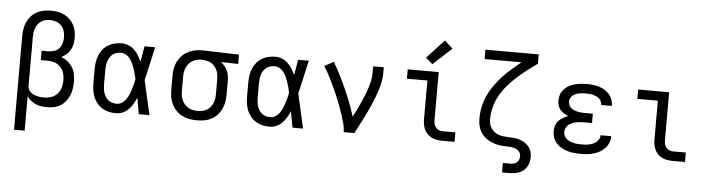

<svg xmlns="http://www.w3.org/2000/svg" viewBox="-54 -1034 5509 1494"><g transform="rotate(5 2700.0 -287.0)"><path d="M88 205V-525Q88 -553 92.5 -581.5Q97 -610 108.5 -636Q120 -662 139.5 -683.5Q159 -705 183.5 -718.5Q208 -732 236.5 -737.5Q265 -743 293 -743Q320 -743 346.5 -738.5Q373 -734 397 -722.5Q421 -711 441 -692Q461 -673 473.5 -649.5Q486 -626 491 -599.5Q496 -573 496 -546Q496 -522 491.5 -498.5Q487 -475 475 -454Q463 -433 445 -417Q427 -401 405 -391Q432 -381 455 -362.5Q478 -344 493.5 -319.5Q509 -295 514.5 -266Q520 -237 520 -208Q520 -181 516 -153.5Q512 -126 501.5 -101Q491 -76 473.5 -54Q456 -32 433 -17.5Q410 -3 382.5 2.5Q355 8 328 8Q305 8 282.5 4.5Q260 1 239 -8Q218 -17 200 -31.5Q182 -46 171 -65V205ZM296 -65Q315 -65 334.5 -68.5Q354 -72 371 -81Q388 -90 401.5 -104.5Q415 -119 423 -136.5Q431 -154 434 -173.5Q437 -193 437 -212Q437 -231 434 -249.5Q431 -268 423 -284.5Q415 -301 402 -315Q389 -329 372.5 -337.5Q356 -346 337.5 -349.5Q319 -353 300 -353H248V-426H300Q323 -426 346 -433.5Q369 -441 384.5 -458Q400 -475 406.5 -498Q413 -521 413 -544Q413 -569 406 -593Q399 -617 382.5 -635Q366 -653 342 -661.5Q318 -670 293 -670Q275 -670 257.5 -665.5Q240 -661 225 -651.5Q210 -642 199 -627Q188 -612 181.5 -595.5Q175 -579 173 -561Q171 -543 171 -525V-146V-142Q172 -128 178 -115.5Q184 -103 194 -94.5Q204 -86 216.5 -80.5Q229 -75 242 -71.5Q255 -68 268.5 -66.5Q282 -65 296 -65Z M866 8Q838 8 811 2Q784 -4 760 -18.5Q736 -33 718.5 -54.5Q701 -76 690.5 -101.5Q680 -127 676 -154.5Q672 -182 672 -210V-320Q672 -348 676 -375.5Q680 -403 690.5 -428.5Q701 -454 718.5 -475.5Q736 -497 760 -511.5Q784 -526 811 -532Q838 -538 866 -538Q893 -538 918.5 -527.5Q944 -517 963.5 -498Q983 -479 997 -456Q1011 -433 1022 -408Q1027 -438 1032.5 -468.5Q1038 -499 1043 -530H1126Q1111 -465 1097 -399Q1083 -333 1067 -268Q1083 -201 1097.5 -134Q1112 -67 1128 0H1045Q1039 -32 1033.5 -63.5Q1028 -95 1022 -127Q1012 -102 998 -78Q984 -54 964.5 -34Q945 -14 919.5 -3Q894 8 866 8ZM866 -66Q888 -66 906.5 -78Q925 -90 937.5 -107.5Q950 -125 958.5 -144.5Q967 -164 973.5 -184.5Q980 -205 985.5 -226Q991 -247 995 -268Q991 -289 985.5 -309.5Q980 -330 973.5 -349.5Q967 -369 958 -388.5Q949 -408 936.5 -425Q924 -442 905.5 -453Q887 -464 866 -464Q849 -464 832 -459.5Q815 -455 801.5 -444.5Q788 -434 778.5 -419Q769 -404 764 -388Q759 -372 757 -354.5Q755 -337 755 -320V-210Q755 -193 757 -175.5Q759 -158 764 -142Q769 -126 778.5 -111Q788 -96 801.5 -85.5Q815 -75 832 -70.5Q849 -66 866 -66Z M1499 8Q1470 8 1441 3Q1412 -2 1385.5 -15Q1359 -28 1338 -49Q1317 -70 1303.5 -96.5Q1290 -123 1285 -152Q1280 -181 1280 -210V-320Q1280 -348 1284.5 -376Q1289 -404 1301.5 -429.5Q1314 -455 1333 -476Q1352 -497 1377 -510.5Q1402 -524 1429 -531Q1456 -538 1485 -538Q1488 -538 1492 -538Q1496 -538 1500 -538L1781 -530V-457L1646 -460Q1662 -449 1675 -433Q1688 -417 1697 -398.5Q1706 -380 1709 -360Q1712 -340 1712 -320V-210Q1712 -181 1707 -152.5Q1702 -124 1689.5 -98Q1677 -72 1657 -50.5Q1637 -29 1611.5 -15.5Q1586 -2 1557 3Q1528 8 1499 8ZM1499 -65Q1517 -65 1535.5 -69Q1554 -73 1570 -82.5Q1586 -92 1598 -106.5Q1610 -121 1617 -138Q1624 -155 1626.5 -173.5Q1629 -192 1629 -210V-320Q1629 -337 1627 -354.5Q1625 -372 1618.5 -388.5Q1612 -405 1601.5 -419Q1591 -433 1576.5 -443Q1562 -453 1545 -458Q1528 -463 1511 -464L1500 -465Q1498 -465 1495.5 -465Q1493 -465 1491 -465Q1473 -465 1455 -460Q1437 -455 1421.5 -445.5Q1406 -436 1394.5 -422Q1383 -408 1375.5 -391Q1368 -374 1365.5 -356Q1363 -338 1363 -320V-210Q1363 -191 1366 -172.5Q1369 -154 1376.5 -137Q1384 -120 1397 -105.5Q1410 -91 1426.5 -82Q1443 -73 1461.5 -69Q1480 -65 1499 -65Z M2066 8Q2038 8 2011 2Q1984 -4 1960 -18.5Q1936 -33 1918.5 -54.5Q1901 -76 1890.5 -101.5Q1880 -127 1876 -154.5Q1872 -182 1872 -210V-320Q1872 -348 1876 -375.5Q1880 -403 1890.5 -428.5Q1901 -454 1918.5 -475.5Q1936 -497 1960 -511.5Q1984 -526 2011 -532Q2038 -538 2066 -538Q2093 -538 2118.5 -527.5Q2144 -517 2163.5 -498Q2183 -479 2197 -456Q2211 -433 2222 -408Q2227 -438 2232.5 -468.5Q2238 -499 2243 -530H2326Q2311 -465 2297 -399Q2283 -333 2267 -268Q2283 -201 2297.5 -134Q2312 -67 2328 0H2245Q2239 -32 2233.5 -63.5Q2228 -95 2222 -127Q2212 -102 2198 -78Q2184 -54 2164.5 -34Q2145 -14 2119.5 -3Q2094 8 2066 8ZM2066 -66Q2088 -66 2106.5 -78Q2125 -90 2137.5 -107.5Q2150 -125 2158.5 -144.5Q2167 -164 2173.5 -184.5Q2180 -205 2185.5 -226Q2191 -247 2195 -268Q2191 -289 2185.5 -309.5Q2180 -330 2173.5 -349.5Q2167 -369 2158 -388.5Q2149 -408 2136.5 -425Q2124 -442 2105.5 -453Q2087 -464 2066 -464Q2049 -464 2032 -459.5Q2015 -455 2001.5 -444.5Q1988 -434 1978.5 -419Q1969 -404 1964 -388Q1959 -372 1957 -354.5Q1955 -337 1955 -320V-210Q1955 -193 1957 -175.5Q1959 -158 1964 -142Q1969 -126 1978.5 -111Q1988 -96 2001.5 -85.5Q2015 -75 2032 -70.5Q2049 -66 2066 -66Z M2645 0Q2645 -34 2636 -66.5Q2627 -99 2616.5 -131.5Q2606 -164 2594.5 -195.5Q2583 -227 2570 -258Q2557 -289 2543 -320Q2529 -351 2514.5 -381.5Q2500 -412 2484 -441.5Q2468 -471 2450 -500L2521 -538Q2550 -490 2575.5 -439.5Q2601 -389 2624 -337Q2647 -285 2667.5 -232.5Q2688 -180 2704 -126Q2719 -153 2732.5 -181.5Q2746 -210 2759 -238.5Q2772 -267 2784 -296Q2796 -325 2805.5 -354.5Q2815 -384 2822 -415Q2829 -446 2829 -477V-530H2912V-477Q2912 -445 2905 -413.5Q2898 -382 2888.5 -351Q2879 -320 2867.5 -290Q2856 -260 2843 -230.5Q2830 -201 2816 -172Q2802 -143 2787.5 -114Q2773 -85 2758 -56.5Q2743 -28 2728 0Z M3413 0Q3393 0 3372 -3.5Q3351 -7 3332.5 -16Q3314 -25 3299 -40Q3284 -55 3275 -74Q3266 -93 3262.5 -113.5Q3259 -134 3259 -155V-457H3099V-530H3341V-155Q3341 -139 3345 -124Q3349 -109 3358.5 -97Q3368 -85 3383 -79.5Q3398 -74 3413 -74H3511V0ZM3286 -587 3233 -633 3368 -779 3432 -721Z M3900 205V131H3959Q3973 131 3986.5 127.5Q4000 124 4010 115Q4020 106 4024.5 92.5Q4029 79 4029 66Q4029 50 4020.5 37Q4012 24 3999 16.5Q3986 9 3971 5.5Q3956 2 3940.5 1Q3925 0 3910 0Q3895 0 3879.5 -1.5Q3864 -3 3849 -6Q3834 -9 3819.5 -14Q3805 -19 3791 -25.5Q3777 -32 3764.5 -40.5Q3752 -49 3741 -59.5Q3730 -70 3721 -82.5Q3712 -95 3705.5 -109Q3699 -123 3695 -138Q3691 -153 3689.5 -168Q3688 -183 3688 -198Q3688 -246 3698 -292Q3708 -338 3728 -381Q3748 -424 3776 -462.5Q3804 -501 3836 -535.5Q3868 -570 3903.5 -601Q3939 -632 3976 -662H3688V-735H4104V-662Q4063 -633 4024 -603Q3985 -573 3948 -539.5Q3911 -506 3878.5 -468.5Q3846 -431 3821.5 -388Q3797 -345 3784 -296.5Q3771 -248 3771 -198Q3771 -180 3775.5 -162Q3780 -144 3790.5 -128.5Q3801 -113 3816 -102Q3831 -91 3848.5 -84.5Q3866 -78 3884.5 -76Q3903 -74 3921 -73H3922Q3944 -73 3966.5 -71Q3989 -69 4010 -62.5Q4031 -56 4050.5 -44.5Q4070 -33 4084.5 -16Q4099 1 4105.5 22.5Q4112 44 4112 66Q4112 95 4101.5 123.5Q4091 152 4068.5 171Q4046 190 4017 197.5Q3988 205 3959 205Z M4497 8Q4472 8 4446 5.5Q4420 3 4395.5 -4Q4371 -11 4348 -23.5Q4325 -36 4307.5 -55Q4290 -74 4281 -98.5Q4272 -123 4272 -149Q4272 -171 4278.5 -192.5Q4285 -214 4300 -230.5Q4315 -247 4334.5 -258Q4354 -269 4374 -277Q4356 -284 4339.5 -294.5Q4323 -305 4311 -319.5Q4299 -334 4293.5 -353Q4288 -372 4288 -391Q4288 -415 4296 -438Q4304 -461 4320.5 -479Q4337 -497 4358 -508.5Q4379 -520 4402 -526.5Q4425 -533 4449 -535.5Q4473 -538 4497 -538Q4521 -538 4545 -535.5Q4569 -533 4592 -526Q4615 -519 4636 -506.5Q4657 -494 4673 -476Q4689 -458 4697.5 -435Q4706 -412 4706 -388Q4706 -387 4706 -386Q4706 -385 4706 -385H4623Q4623 -385 4623 -385.5Q4623 -386 4623 -386Q4623 -400 4617 -412.5Q4611 -425 4601 -434.5Q4591 -444 4578 -449.5Q4565 -455 4552 -458.5Q4539 -462 4525 -463Q4511 -464 4497 -464Q4483 -464 4469.5 -463Q4456 -462 4442.5 -459.5Q4429 -457 4416.5 -451.5Q4404 -446 4393.5 -437.5Q4383 -429 4377 -416Q4371 -403 4371 -390V-389Q4371 -375 4377 -362Q4383 -349 4393.5 -340Q4404 -331 4417.5 -326Q4431 -321 4444.5 -317.5Q4458 -314 4472 -313Q4486 -312 4500 -312H4564V-239H4500Q4484 -239 4468 -237.5Q4452 -236 4437 -232.5Q4422 -229 4407 -223Q4392 -217 4380 -206.5Q4368 -196 4361.5 -181.5Q4355 -167 4355 -151Q4355 -135 4361.5 -121Q4368 -107 4380 -97Q4392 -87 4406.5 -81Q4421 -75 4436 -71.5Q4451 -68 4466.5 -67Q4482 -66 4497 -66Q4513 -66 4528 -67Q4543 -68 4558 -71.5Q4573 -75 4587 -81Q4601 -87 4613 -97Q4625 -107 4632 -120.5Q4639 -134 4639 -150H4722Q4722 -150 4722 -149.5Q4722 -149 4722 -149Q4722 -123 4712.5 -99Q4703 -75 4685.5 -56Q4668 -37 4645.5 -24.5Q4623 -12 4598.5 -4.5Q4574 3 4548.5 5.5Q4523 8 4497 8Z M5213 0Q5193 0 5172 -3.5Q5151 -7 5132.5 -16Q5114 -25 5099 -40Q5084 -55 5075 -74Q5066 -93 5062.5 -113.5Q5059 -134 5059 -155V-457H4899V-530H5141V-155Q5141 -139 5145 -124Q5149 -109 5158.5 -97Q5168 -85 5183 -79.5Q5198 -74 5213 -74H5311V0Z"/></g></svg>

Font: Iosevka Mono
Style: Regular
Weight: 400
Designer: Belleve Invis
Foundry: Belleve Invis
Version: Version 11.1.1